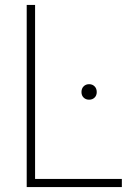

<svg xmlns="http://www.w3.org/2000/svg" viewBox="-20 -760 520 780"><path d="M88.5 0V-740H122.5V-33H475V0ZM342 -355Q328.5 -355 319.8 -363.5Q311 -372 311 -386Q311 -400.5 319.8 -409.2Q328.5 -418 342 -418Q355.5 -418 364.2 -409.2Q373 -400.5 373 -386Q373 -372 364.2 -363.5Q355.5 -355 342 -355Z"/></svg>

Font: Encode Sans SemiCondensed SemiCondensed Thin
Style: Regular
Weight: 100
Width: 4
Designer: Multiple Designers
Foundry: Impallari Type
Version: Version 3.000; ttfautohint (v1.8.3) -l 8 -r 50 -G 200 -x 14 